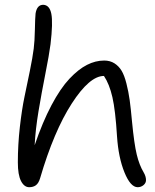

<svg xmlns="http://www.w3.org/2000/svg" viewBox="-20 -779 653 809"><path d="M103 9.8Q82 9.8 68.6 -16.1Q55.2 -42 55.2 -95.2Q55.2 -168.9 63.7 -244.1Q72.3 -319.3 83 -370.1Q93.8 -420.9 105.7 -479.7Q117.7 -538.6 122.1 -574.2Q126 -604.5 127 -654.1Q127.9 -703.6 129.9 -722.2Q135.7 -758.8 162.1 -758.8Q189 -757.8 196.3 -720.7Q203.6 -683.6 192.9 -592.8Q187 -547.4 171.1 -467.8Q155.3 -388.2 142.3 -310.5Q129.4 -232.9 126 -167Q159.2 -264.6 197 -335.9Q234.9 -407.2 272.7 -447.3Q310.5 -487.3 346.4 -505.6Q382.3 -523.9 418.9 -523.9Q443.8 -523.9 462.2 -512.2Q480.5 -500.5 492.2 -481.2Q503.9 -461.9 512.7 -427.2Q521.5 -392.6 526.4 -357.4Q531.2 -322.3 536.1 -268.1Q545.4 -171.9 556.2 -127.7Q566.9 -83.5 585 -53.2Q595.2 -36.1 595.2 -20Q595.2 -7.8 584.7 1Q574.2 9.8 560.1 9.8Q529.8 9.8 504.4 -52.7Q479 -115.2 473.1 -204.1Q466.3 -314.5 453.6 -369.6Q440.9 -424.8 418 -459Q357.4 -459 282.2 -342.5Q207 -226.1 148.9 -27.8Q142.6 -6.8 131.3 1.5Q120.1 9.8 103 9.8Z"/></svg>

Font: Shantell Sans Irregular
Style: Regular
Weight: 300
Designer: Stephen Nixon, Anya Danilova, Shantell Martin
Foundry: Arrow Type
Version: Version 1.006;[9816181b4]